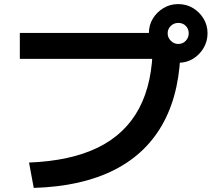

<svg xmlns="http://www.w3.org/2000/svg" viewBox="-20 -875 1040 939"><path d="M122 -80Q326 -88 460 -154Q594 -220 660.5 -345.5Q727 -471 727 -657L793 -587H77V-714H793V-655H863Q863 -433 781.5 -279.5Q700 -126 540 -44.5Q380 37 145 44ZM852 -568Q813 -568 780 -587.5Q747 -607 727.5 -639.5Q708 -672 708 -711Q708 -752 727.5 -784Q747 -816 779.5 -835.5Q812 -855 851 -855Q892 -855 924 -835.5Q956 -816 975.5 -784Q995 -752 995 -712Q995 -673 975.5 -640Q956 -607 924 -587.5Q892 -568 852 -568ZM852 -660Q874 -660 888.5 -675.5Q903 -691 903 -712Q903 -734 888.5 -748.5Q874 -763 852 -763Q831 -763 815.5 -748.5Q800 -734 800 -712Q800 -691 815.5 -675.5Q831 -660 852 -660Z"/></svg>

Font: M PLUS 1 Thin
Style: Bold
Weight: 700
Version: Version 1.001